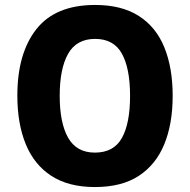

<svg xmlns="http://www.w3.org/2000/svg" viewBox="-20 -745 767 775"><path d="M677 -358Q677 -245 643 -162.5Q609 -80 540 -35Q471 10 363 10Q257 10 187.5 -35Q118 -80 84 -163Q50 -246 50 -359Q50 -530 127 -627.5Q204 -725 364 -725Q471 -725 540.5 -680.5Q610 -636 643.5 -553.5Q677 -471 677 -358ZM221 -358Q221 -249 255 -189Q289 -129 363 -129Q439 -129 472 -188Q505 -247 505 -358Q505 -469 472 -528.5Q439 -588 364 -588Q289 -588 255 -528Q221 -468 221 -358Z"/></svg>

Font: Noto Sans SemiCondensed ExtraBold
Style: Regular
Weight: 800
Width: 4
Designer: Monotype Design Team
Foundry: Monotype Imaging Inc.
Version: Version 2.013; ttfautohint (v1.8.4.7-5d5b)